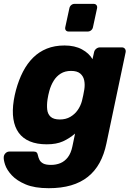

<svg xmlns="http://www.w3.org/2000/svg" viewBox="-45 -769 698 1009"><path d="M211 220Q137.1 220 90.1 200.2Q43.1 180.4 16.9 152.1Q-9.2 123.9 -18.3 96.3Q-27.4 68.6 -25 53Q-23 42.4 -14.7 34.9Q-6.4 27.5 3.9 27.5H132.9Q142.7 27.5 147.7 32.3Q152.7 37 154.4 47.9Q156.6 58.9 162.3 70.7Q168 82.5 181.9 90.1Q195.9 97.6 222.9 97.6Q249.9 97.6 272.4 88.3Q294.9 79 311.5 57.6Q328.1 36.1 335.5 0L349.5 -67.1Q320.4 -41.9 285.9 -26.2Q251.5 -10.6 200.8 -10.6Q148.9 -10.6 112 -26Q75.1 -41.4 53.5 -71.1Q31.9 -100.8 25.3 -143.8Q18.6 -186.8 27.5 -242.6Q30.1 -257.6 32.5 -269.1Q34.9 -280.5 38.9 -295.5Q53.4 -348.9 75.6 -392Q97.8 -435.1 128.8 -465.9Q159.8 -496.7 200.9 -513.4Q242.1 -530 294 -530Q347.9 -530 385.7 -509.5Q423.5 -489 441.1 -457.9L449.3 -494.5Q451.3 -505.1 460.3 -512.6Q469.4 -520 480 -520H595.4Q606 -520 611.6 -512.6Q617.2 -505.1 615.2 -494.5L514.1 -14.4Q502.2 43 478.2 86.7Q454.2 130.4 416.9 160.2Q379.6 190 328.5 205Q277.4 220 211 220ZM269.5 -141.1Q301.1 -141.1 324.7 -155Q348.4 -168.9 363.6 -190.9Q378.8 -213 385.6 -238.4Q388.4 -249 392.6 -269.1Q396.8 -289.1 398.1 -299.1Q402 -324.5 397.5 -346.6Q393 -368.6 376.7 -382.5Q360.4 -396.4 328.4 -396.4Q296.9 -396.4 274.2 -382.3Q251.5 -368.1 236.9 -344.3Q222.2 -320.4 214.2 -291.1Q211.5 -281.1 208.8 -269.1Q206.1 -257 204.7 -246.4Q200.5 -217.1 203.1 -193.2Q205.7 -169.4 221.3 -155.2Q236.9 -141.1 269.5 -141.1ZM316 -603.3Q306 -603.3 301 -609.6Q296 -615.9 298 -625.9L319.6 -725.7Q321.6 -735.7 329.2 -742.2Q336.9 -748.7 346.9 -748.7H446.7Q456.7 -748.7 461.9 -742.2Q467.1 -735.7 465.1 -725.7L443.5 -625.9Q441.5 -615.9 433.7 -609.6Q425.9 -603.3 415.9 -603.3Z"/></svg>

Font: Rubik Light
Style: Italic
Weight: 300
Italic angle: -12°
Designer: Hubert and Fischer
Foundry: Hubert and Fischer
Version: Version 2.300;gftools[0.9.30]